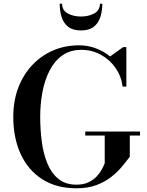

<svg xmlns="http://www.w3.org/2000/svg" viewBox="-20 -1004 794 1034"><path d="M314.5 -984Q314.5 -948 345 -931.5Q375.5 -915 416 -915Q456.5 -915 487.2 -931.5Q518 -948 518 -984H531Q531 -945 520.5 -912.2Q510 -879.5 485 -859.8Q460 -840 416 -840Q372.5 -840 347.2 -859.8Q322 -879.5 311.8 -912.2Q301.5 -945 301.5 -984ZM439 -295.5H734V-274H679V-160Q661 -135.5 636.5 -106.2Q612 -77 578.2 -50.5Q544.5 -24 498.5 -7Q452.5 10 391.5 10Q283.5 10 207.5 -38.8Q131.5 -87.5 91.5 -174.2Q51.5 -261 51.5 -375Q51.5 -460.5 78.2 -531Q105 -601.5 153 -652.8Q201 -704 265.5 -732Q330 -760 406.5 -760Q452.5 -760 495.5 -744Q538.5 -728 573 -700L643 -750H660.5V-537.5H640.5Q633.5 -593 602.2 -638Q571 -683 523 -709.2Q475 -735.5 418 -735.5Q357.5 -735.5 315.2 -705.2Q273 -675 246.8 -623.5Q220.5 -572 208.5 -507.5Q196.5 -443 196.5 -375Q196.5 -307 205 -241.8Q213.5 -176.5 235 -124Q256.5 -71.5 294.8 -40.5Q333 -9.5 391.5 -9.5Q430.5 -9.5 457.5 -22.8Q484.5 -36 502 -55.2Q519.5 -74.5 529.5 -93.8Q539.5 -113 544 -125V-274H439Z"/></svg>

Font: Bodoni* 11pt Medium
Style: Regular
Weight: 500
Version: Version 2.3